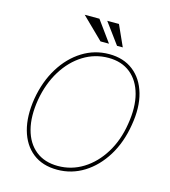

<svg xmlns="http://www.w3.org/2000/svg" viewBox="-133 -1031 1013 1146"><g transform="rotate(15 373.5 -458.0)"><path d="M688.9 -363.6Q670.8 -252.5 619 -168.3Q567.1 -84.2 491.7 -37.1Q416.2 9.9 326.7 9.9Q235.4 9.9 175.6 -37.3Q115.8 -84.5 92.3 -168.7Q68.9 -252.8 86.6 -363.6Q105.5 -474.8 157.5 -558.9Q209.5 -643.1 285.2 -690.2Q360.8 -737.2 450.3 -737.2Q539.4 -737.2 599.6 -690.3Q659.8 -643.5 683.9 -559.5Q708.1 -475.5 688.9 -363.6ZM666.2 -363.6Q683.9 -469.5 663 -548.3Q642 -627.1 587.9 -670.8Q533.7 -714.5 451.7 -714.5Q368.3 -714.5 297.2 -670.5Q226.2 -626.4 177 -547.4Q127.8 -468.4 109.4 -363.6Q92 -258.2 112.6 -179.3Q133.2 -100.5 187.7 -56.6Q242.2 -12.8 325.3 -12.8Q409.8 -12.8 481 -57.2Q552.2 -101.6 601 -180.6Q649.9 -259.6 666.2 -363.6ZM431.8 -796.9H379.3L247.2 -926.1H338.1ZM517 -796.9H481.5L386.4 -926.1H458.8Z"/></g></svg>

Font: Inter UI Thin
Style: Italic
Weight: 100
Italic angle: -9.39999°
Designer: Rasmus Andersson
Foundry: rsms
Version: 3.2;8d6f07862